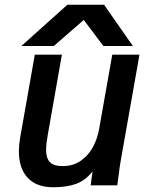

<svg xmlns="http://www.w3.org/2000/svg" viewBox="-20 -780 640 808"><path d="M59.5 -143Q59.5 -170.5 64.5 -199L126.5 -550H240.5L180.5 -209.5Q174 -173 174 -149Q174 -115 189.8 -98Q205.5 -81 244.5 -81Q286.5 -81 318.5 -102.5Q350.5 -124 370 -159.2Q389.5 -194.5 397 -236.5L452.5 -550H567L490 -115Q483 -76 479 -41Q476 -15 473.5 0H361.5L369.5 -58.5Q339.5 -20.5 300.2 -6.2Q261 8 203.5 8Q133.5 8 96.5 -31.8Q59.5 -71.5 59.5 -143ZM263.5 -760H418L539 -586.5H415L332.5 -696L206.5 -586.5H70Z"/></svg>

Font: JuliaMono SemiBold
Style: Italic
Weight: 600
Italic angle: -9°
Monospace: yes
Designer: cormullion
Foundry: corm
Version: Version 0.056; ttfautohint (v1.8.4)